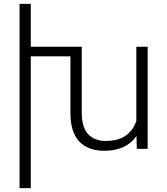

<svg xmlns="http://www.w3.org/2000/svg" viewBox="-20 -770 865 993"><path d="M743.7 -528.3V0H687.5L686 -66.9Q633.3 9.8 518.1 9.8Q436.5 9.8 390.4 -37.8Q344.2 -85.4 344.2 -188V-478.5H139.2V203.1H81.1V-750H139.2V-528.3H402.8V-189.5Q402.8 -110.4 436.3 -75.7Q469.7 -41 524.9 -41Q591.3 -41 630.4 -68.8Q669.4 -96.7 685.1 -145V-528.3Z"/></svg>

Font: Mardoto Light
Style: Regular
Weight: 400
Designer: Christian Robertson, Vahan Hovhannisyan
Foundry: Google
Version: Version 1.000